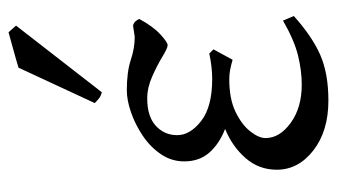

<svg xmlns="http://www.w3.org/2000/svg" viewBox="-194 -600 808 461"><g transform="rotate(-90 210.5 -369.0)"><path d="M333 -371Q326 -371 305.5 -383.5Q285 -396 258 -408Q231 -420 205 -420Q162 -420 139.5 -399.5Q117 -379 117 -348Q117 -317 151 -290.5Q185 -264 252 -264Q280 -264 313 -271L323 -261L298 -215Q284 -219 273.5 -221Q263 -223 251 -223Q204 -223 173 -208Q142 -193 126 -172.5Q110 -152 110 -136Q110 -102 146.5 -75.5Q183 -49 238 -49Q272 -49 308.5 -58Q345 -67 392 -94L403 -68Q354 -24 309.5 -4.5Q265 15 200 15Q127 15 80.5 -21Q34 -57 34 -109Q34 -152 62 -184Q90 -216 132 -233Q96 -247 75 -271Q54 -295 54 -331Q54 -362 71.5 -387.5Q89 -413 116 -431Q143 -449 172 -459Q201 -469 225 -469Q269 -469 297.5 -459.5Q326 -450 353 -450Q355 -450 366.5 -452Q378 -454 381 -454Q387 -452 390.5 -448Q394 -444 396 -439Q378 -406 359 -388.5Q340 -371 333 -371ZM220 -529Q212 -531 207 -534.5Q202 -538 194 -546L279 -729Q295 -734 320.5 -741Q346 -748 364 -753L380 -735Z"/></g></svg>

Font: ChillKai
Style: Regular
Weight: 400
Designer: ChillType
Foundry: 寒蝉字型
Version: Version 2.000